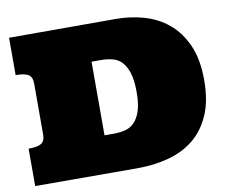

<svg xmlns="http://www.w3.org/2000/svg" viewBox="-79 -817 1085 917"><g transform="rotate(-10 464.0 -359.0)"><path d="M434.1 -181.2Q460.9 -181.2 486.6 -187Q512.2 -192.9 531.5 -211.4Q550.8 -230 563 -264.9Q575.2 -299.8 575.2 -358.9Q575.2 -417 563.5 -452.4Q551.8 -487.8 533 -506.8Q514.2 -525.9 488 -532Q461.9 -538.1 434.1 -538.1H388.2V-181.2ZM20 0V-181.2Q63 -181.2 81.5 -192.6Q100.1 -204.1 100.1 -235.8V-482.9Q100.1 -515.1 81.5 -526.6Q63 -538.1 20 -538.1V-719.2H538.1Q607.9 -719.2 673.3 -700.7Q738.8 -682.1 789.8 -640.1Q840.8 -598.1 871.8 -529.1Q902.8 -460 902.8 -358.9Q902.8 -257.8 872.3 -189Q841.8 -120.1 789.3 -78.1Q736.8 -36.1 666.5 -17.6Q596.2 1 517.1 1Z"/></g></svg>

Font: Ultra
Style: Regular
Weight: 400
Designer: Astigmatic (AOETI)
Foundry: Astigmatic (AOETI)
Version: Version 1.000